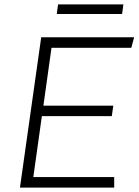

<svg xmlns="http://www.w3.org/2000/svg" viewBox="-20 -856 632 876"><path d="M71 0 168 -686H592L579 -638H215L178 -374H497L490 -326H171L132 -48H501V0ZM239 -792 245 -836H543L537 -792Z"/></svg>

Font: Chivo Medium Thin
Style: Italic
Weight: 250
Italic angle: -8.05°
Version: Version 2.002